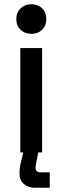

<svg xmlns="http://www.w3.org/2000/svg" viewBox="-20 -720 296 907"><path d="M76 0V-493H179V0ZM128 -560Q98 -560 77.5 -579.5Q57 -599 57 -630Q57 -661 77.5 -680.5Q98 -700 128 -700Q159 -700 179 -680.5Q199 -661 199 -630Q199 -599 179 -579.5Q159 -560 128 -560ZM146 167Q113 167 92.5 149Q72 131 72 100Q72 85 74.5 69Q77 53 81 37L94 -17H164L152 45Q151 53 149.5 59.5Q148 66 148 73Q148 94 171 94H215V167Z"/></svg>

Font: Space Grotesk Light Medium
Style: Regular
Weight: 500
Version: Version 2.000